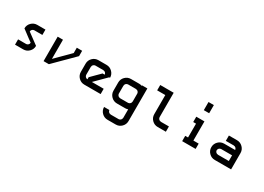

<svg xmlns="http://www.w3.org/2000/svg" viewBox="-6 -1949 4680 3399"><g transform="rotate(30 2333.5 -249.5)"><path d="M250 -108.3Q271.7 -110 288.8 -126.2Q305.8 -142.5 305.8 -166.7H307.5Q273.3 -190.8 236.3 -218.3Q199.2 -245.8 153.3 -280.8Q107.5 -315.8 83.3 -333.3Q83.3 -402.5 132.1 -451.2Q180.8 -500 250 -500H416.7V-390.8H250Q227.5 -389.2 210.4 -373.3Q193.3 -357.5 193.3 -333.3H191.7Q201.7 -326.7 416.7 -166.7Q416.7 -97.5 367.9 -48.8Q319.2 0 250 0H83.3V-108.3Z M941.7 -166.7Q809.2 -33.3 775 0H666.7V-500H775V-108.3L1057.5 -390.8V-500H1166.7V-390.8Q1131.7 -356.7 1000 -224.2Z M1591.7 -108.3H1833.3V0H1500Q1430.8 0 1382.1 -48.8Q1333.3 -97.5 1333.3 -166.7V-333.3Q1333.3 -402.5 1382.1 -451.2Q1430.8 -500 1500 -500H1666.7Q1735 -500 1784.2 -450.8Q1833.3 -401.7 1833.3 -333.3H1816.7L1650 -166.7ZM1500 -110V-152.5Q1531.7 -185 1591.7 -244.6Q1651.7 -304.2 1666.7 -319.2L1680 -333.3H1724.2Q1722.5 -355 1706.7 -372.1Q1690.8 -389.2 1666.7 -389.2V-390.8H1500Q1477.5 -389.2 1460.4 -373.3Q1443.3 -357.5 1443.3 -333.3H1441.7V-166.7Q1443.3 -144.2 1459.6 -127.1Q1475.8 -110 1500 -110Z M2108.3 166.7Q2110 189.2 2126.2 206.2Q2142.5 223.3 2166.7 223.3V225H2333.3Q2355 223.3 2372.1 207.1Q2389.2 190.8 2389.2 166.7H2390.8V-10Q2363.3 0 2333.3 0H2166.7Q2097.5 0 2048.8 -48.8Q2000 -97.5 2000 -166.7V-333.3Q2000 -402.5 2048.8 -451.2Q2097.5 -500 2166.7 -500H2333.3Q2363.3 -500 2390.8 -490V-500H2500V166.7Q2500 235.8 2451.2 284.6Q2402.5 333.3 2333.3 333.3H2166.7Q2097.5 333.3 2048.8 284.6Q2000 235.8 2000 166.7ZM2333.3 -108.3Q2355 -110 2372.1 -126.2Q2389.2 -142.5 2389.2 -166.7H2390.8V-333.3Q2389.2 -355 2373.3 -372.1Q2357.5 -389.2 2333.3 -389.2V-390.8H2166.7Q2144.2 -389.2 2127.1 -373.3Q2110 -357.5 2110 -333.3H2108.3V-166.7Q2110 -144.2 2126.2 -127.1Q2142.5 -110 2166.7 -110V-108.3Z M3000 0Q2930.8 0 2882.1 -48.8Q2833.3 -97.5 2833.3 -166.7V-557.5H2666.7V-666.7H2941.7V-166.7Q2943.3 -144.2 2959.6 -127.1Q2975.8 -110 3000 -110V-108.3H3166.7V0Z M3666.7 -833.3V-666.7H3557.5V-833.3ZM3775 0H3500V-108.3H3557.5V-390.8H3500V-500H3666.7V-108.3H3775Z M4500 0H4166.7Q4097.5 0 4048.8 -48.8Q4000 -97.5 4000 -166.7Q4000 -235.8 4048.8 -284.6Q4097.5 -333.3 4166.7 -333.3H4390.8Q4389.2 -355 4373.3 -372.1Q4357.5 -389.2 4333.3 -389.2V-390.8H4166.7V-500H4333.3Q4401.7 -500 4450.8 -450.8Q4500 -401.7 4500 -333.3ZM4390.8 -108.3V-224.2H4166.7Q4144.2 -222.5 4127.1 -206.7Q4110 -190.8 4110 -166.7H4108.3Q4110 -144.2 4126.2 -127.1Q4142.5 -110 4166.7 -110V-108.3Z"/></g></svg>

Font: 0xA000-Squareish-Mono
Style: Squareish-Mono-Bold
Weight: 700
Version: Version 0.1